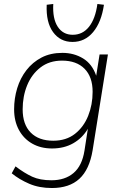

<svg xmlns="http://www.w3.org/2000/svg" viewBox="-20 -758 610 966"><path d="M241 188Q177 188 127 166.5Q77 145 39 114L58 79Q103 113 142 131Q181 149 239 149Q307 149 350 112.5Q393 76 405 0L422 -110Q395 -64 349 -37.5Q303 -11 242 -11Q185 -11 142 -35.5Q99 -60 75 -104.5Q51 -149 51 -208Q51 -263 66.5 -314Q82 -365 113 -405Q144 -445 189 -468.5Q234 -492 294 -492Q352 -492 398 -464Q444 -436 464 -377L481 -484H523L446 -2Q430 95 379.5 141.5Q329 188 241 188ZM248 -50Q313 -50 357 -84.5Q401 -119 423.5 -175Q446 -231 446 -296Q446 -371 405.5 -412Q365 -453 292 -453Q228 -453 183.5 -418.5Q139 -384 116.5 -328.5Q94 -273 94 -208Q94 -132 134.5 -91Q175 -50 248 -50ZM345 -547Q283 -547 247 -596.5Q211 -646 215 -734L248 -738Q244 -664 270.5 -623.5Q297 -583 346 -583Q396 -583 428 -623.5Q460 -664 470 -738L503 -734Q490 -646 448.5 -596.5Q407 -547 345 -547Z"/></svg>

Font: Nunito Sans ExtraLight
Style: Italic
Weight: 200
Italic angle: -9°
Designer: Vernon Adams
Foundry: Vernon Adams
Version: Version 3.006; ttfautohint (v1.8.3)